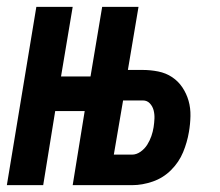

<svg xmlns="http://www.w3.org/2000/svg" viewBox="-21 -540 641 560"><path d="M-1 0 85 -520H191L157 -317H243L277 -520H383L352 -336H395Q418 -336 440.5 -331.5Q463 -327 481 -315Q499 -303 511 -285Q523 -267 529 -246Q535 -225 534.5 -201.5Q534 -178 530 -155Q525 -125 513 -96Q501 -67 478 -44Q455 -21 424.5 -10.5Q394 0 365 0H191L226 -216H140L105 0ZM311 -89H364Q377 -89 389 -97.5Q401 -106 408.5 -118Q416 -130 420.5 -143Q425 -156 427 -169Q429 -182 429.5 -194.5Q430 -207 427 -218.5Q424 -230 416 -238.5Q408 -247 396 -247H338Z"/></svg>

Font: Iosevka Extended Oblique
Style: Bold
Weight: 700
Width: 7
Italic angle: -9°
Monospace: yes
Designer: Belleve Invis
Foundry: Belleve Invis
Version: Version 32.5.0; ttfautohint (v1.8.4)